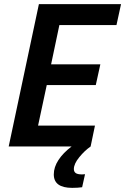

<svg xmlns="http://www.w3.org/2000/svg" viewBox="-20 -708 605 928"><path d="M267 -587 227 -397H465L443 -297H206L164 -101H439L418 0Q389 20 363 52Q337 84 337 109Q337 122 346 128.5Q355 135 377 135L391 134L377 197Q356 200 329 200Q240 200 240 135Q240 100 262.5 65.5Q285 31 326 0H22L168 -688H565L543 -587Z"/></svg>

Font: Saira Semi Condensed Medium
Style: Italic
Weight: 500
Width: 4
Italic angle: -12°
Designer: Hector Gatti with collaboration of the Omnibus-Type team
Foundry: Omnibus-Type
Version: Version 1.001; ttfautohint (v1.8)